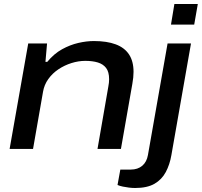

<svg xmlns="http://www.w3.org/2000/svg" viewBox="-20 -744 1008 959"><path d="M28 0 121 -527H215L207 -435H216Q250 -476 290 -498Q330 -520 371 -529.5Q412 -539 449 -539Q514 -539 558 -522.5Q602 -506 624.5 -472Q647 -438 647 -385Q647 -371 645.5 -356.5Q644 -342 641 -325L584 0H467L521 -311Q523 -321 524 -330.5Q525 -340 525 -348Q525 -385 510 -404.5Q495 -424 468.5 -432Q442 -440 406 -440Q372 -440 337 -429Q302 -418 272 -398Q242 -378 221.5 -349.5Q201 -321 195 -286L145 0ZM834 -621 851 -724H968L950 -621ZM655 195Q640 195 624 193Q608 191 593.5 188Q579 185 567 180L581 103H633Q668 103 690.5 84Q713 65 719 30L817 -527H934L836 31Q828 78 808 115.5Q788 153 751.5 174Q715 195 655 195Z"/></svg>

Font: Archivo Expanded Medium
Style: Italic
Weight: 500
Width: 7
Italic angle: -10°
Designer: Hector Gatti
Foundry: Omnibus-Type
Version: Version 2.001